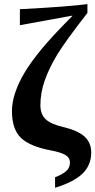

<svg xmlns="http://www.w3.org/2000/svg" viewBox="-20 -722 463 933"><path d="M423.3 19.5Q423.3 80.1 381.6 121.1Q339.8 162.1 247.6 190.4V139.2Q280.3 127 300 110.8Q319.8 94.7 319.8 68.4Q319.8 43.5 296.9 30.5Q273.9 17.6 226.6 8.8Q122.1 -11.2 80.1 -53.7Q38.1 -96.2 38.1 -182.1Q38.1 -225.6 54.2 -272.9Q70.3 -320.3 99.9 -369.9Q129.4 -419.4 181.4 -482.7Q233.4 -545.9 331.1 -644V-646L76.7 -599.6V-677.2Q315.4 -689.9 404.8 -702.1V-659.2Q296.4 -520 257.3 -455.3Q218.3 -390.6 197.3 -330.6Q176.3 -270.5 176.3 -210.9Q176.3 -167 201.7 -142.8Q227.1 -118.7 286.6 -105Q359.4 -87.4 391.4 -57.9Q423.3 -28.3 423.3 19.5Z"/></svg>

Font: Tinos
Style: Bold
Weight: 700
Designer: Steve Matteson
Foundry: Monotype Imaging Inc.
Version: Version 1.23